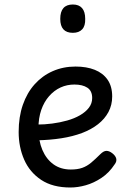

<svg xmlns="http://www.w3.org/2000/svg" viewBox="-20 -815 566 854"><path d="M293 19Q214 19 163 -15Q112 -49 87.5 -105Q63 -161 63 -228Q63 -295 81.5 -348.5Q100 -402 134 -440Q168 -478 214.5 -498.5Q261 -519 316 -519Q365 -519 401.5 -504.5Q438 -490 458.5 -460.5Q479 -431 479 -386Q479 -348 462.5 -317Q446 -286 416 -262.5Q386 -239 345 -223.5Q304 -208 253 -200Q202 -192 145 -191V-261Q178 -261 212.5 -265.5Q247 -270 279 -279Q311 -288 336 -302.5Q361 -317 375.5 -336Q390 -355 390 -379Q390 -411 368.5 -425Q347 -439 311 -439Q278 -439 249.5 -426Q221 -413 198.5 -387.5Q176 -362 163.5 -326Q151 -290 151 -244Q151 -189 168.5 -148Q186 -107 218 -84Q250 -61 295 -61Q325 -61 346 -68.5Q367 -76 385.5 -91.5Q404 -107 426 -129Q441 -144 453.5 -144Q466 -144 480 -133Q494 -122 497 -109.5Q500 -97 490 -84Q465 -46 431 -23.5Q397 -1 361.5 9Q326 19 293 19ZM304 -669Q276 -669 262 -684.5Q248 -700 248 -731Q248 -763 262 -779Q276 -795 304 -795Q331 -795 345 -779Q359 -763 359 -731Q360 -700 345.5 -684.5Q331 -669 304 -669Z"/></svg>

Font: Playwrite ID
Style: Regular
Weight: 400
Designer: Veronika Burian, José Scaglione
Foundry: TypeTogether
Version: Version 1.002